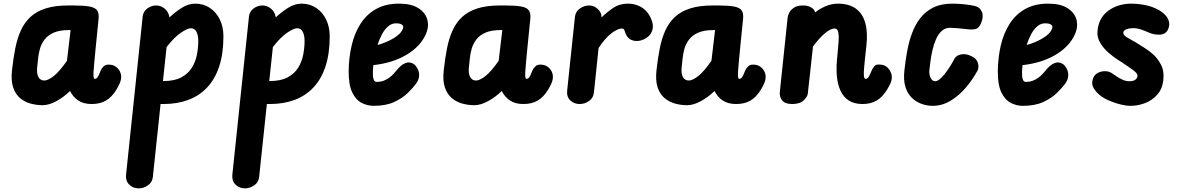

<svg xmlns="http://www.w3.org/2000/svg" viewBox="-20 -571 6491 1054"><path d="M521 -466 506.5 -321.5Q501.5 -268.5 498 -233Q494.5 -197.5 493.5 -176.5Q492.5 -155.5 494 -146.8Q495.5 -138 500 -138Q510.5 -138 517.5 -150Q524.5 -162 529.5 -175.8Q534.5 -189.5 539 -195L547 -204.5Q555.5 -214.5 569.8 -216Q584 -217.5 598 -213.5Q614.5 -208.5 627 -195Q639.5 -181.5 643.5 -164Q647 -150 643.2 -132Q639.5 -114 620 -80.5Q594.5 -38 562 -19Q529.5 0 483.5 0Q438 0 409.2 -19.5Q380.5 -39 364.5 -71.5Q329 -37 288.5 -15.2Q248 6.5 214 6.5Q181 6.5 148.5 -2.2Q116 -11 90.5 -32.2Q65 -53.5 52.2 -91Q39.5 -128.5 46 -186Q53 -251 64 -306.2Q75 -361.5 95 -405Q115 -448.5 148 -478.8Q181 -509 231.5 -525Q282 -541 354.5 -541H383Q440.5 -541 471.5 -535.2Q502.5 -529.5 513.5 -513.5Q524.5 -497.5 521 -466ZM184 -200.5Q180.5 -167 191 -148Q201.5 -129 223 -129Q243.5 -129 275 -153.5Q306.5 -178 347.5 -237.5L367.5 -406H359.5Q307.5 -406 275 -391.8Q242.5 -377.5 224.8 -354Q207 -330.5 199.2 -303Q191.5 -275.5 189 -248.5Q186.5 -221.5 184 -200.5Z M741 463Q709.5 463 689 442Q668.5 421 672 388L763 -478.5Q766 -508 788.5 -524.5Q811 -541 837 -541Q863 -541 883.5 -524Q904 -507 909 -482L910 -475Q939 -503 976.2 -527Q1013.5 -551 1051.5 -551Q1096.5 -551 1131.5 -528Q1166.5 -505 1186.5 -464.5Q1206.5 -424 1206.5 -372Q1206.5 -277 1183.5 -207Q1160.5 -137 1117.2 -91Q1074 -45 1013.5 -22.5Q953 0 878.5 0H861.5L819 401Q816 430 792 446.5Q768 463 741 463ZM874.5 -126H876.5Q937.5 -126 975.2 -146.2Q1013 -166.5 1033.2 -199.2Q1053.5 -232 1061 -270.8Q1068.5 -309.5 1068.5 -346Q1068.5 -377 1058.5 -396.5Q1048.5 -416 1027 -416Q1010 -416 973.8 -392Q937.5 -368 894.5 -312.5Z M1324.5 463Q1293 463 1272.5 442Q1252 421 1255.5 388L1346.5 -478.5Q1349.5 -508 1372 -524.5Q1394.5 -541 1420.5 -541Q1446.5 -541 1467 -524Q1487.5 -507 1492.5 -482L1493.5 -475Q1522.5 -503 1559.8 -527Q1597 -551 1635 -551Q1680 -551 1715 -528Q1750 -505 1770 -464.5Q1790 -424 1790 -372Q1790 -277 1767 -207Q1744 -137 1700.8 -91Q1657.5 -45 1597 -22.5Q1536.5 0 1462 0H1445L1402.5 401Q1399.5 430 1375.5 446.5Q1351.5 463 1324.5 463ZM1458 -126H1460Q1521 -126 1558.8 -146.2Q1596.5 -166.5 1616.8 -199.2Q1637 -232 1644.5 -270.8Q1652 -309.5 1652 -346Q1652 -377 1642 -396.5Q1632 -416 1610.5 -416Q1593.5 -416 1557.2 -392Q1521 -368 1478 -312.5Z M2030.5 10Q1997 10 1965.2 -6.2Q1933.5 -22.5 1913.5 -64Q1893.5 -105.5 1894 -181Q1895 -256 1910.8 -323Q1926.5 -390 1959.8 -441.5Q1993 -493 2045.8 -522.2Q2098.5 -551.5 2173.5 -551Q2239 -550.5 2276.8 -526.2Q2314.5 -502 2325.2 -465Q2336 -428 2319.5 -387.5Q2304.5 -351.5 2276.8 -322Q2249 -292.5 2211 -270Q2173 -247.5 2127 -233.2Q2081 -219 2029.5 -213.5Q2029 -205.5 2028.2 -197.2Q2027.5 -189 2027 -182Q2026.5 -170 2027.2 -155.8Q2028 -141.5 2032.8 -131.5Q2037.5 -121.5 2047.5 -121.5Q2069.5 -121.5 2087 -128.2Q2104.5 -135 2118.2 -145.5Q2132 -156 2141.8 -167Q2151.5 -178 2158 -186Q2180.5 -214 2204.5 -224.2Q2228.5 -234.5 2253 -218.5Q2264 -209.5 2272.8 -193Q2281.5 -176.5 2280.8 -155Q2280 -133.5 2262 -109Q2247 -89 2218.8 -61Q2190.5 -33 2144.8 -11.5Q2099 10 2030.5 10ZM2052.5 -324Q2075 -330 2097.8 -339.5Q2120.5 -349 2140.8 -361Q2161 -373 2174.8 -387.2Q2188.5 -401.5 2193 -417.5Q2196 -429 2186 -436Q2176 -443 2154 -443Q2130 -443 2110.8 -426.5Q2091.5 -410 2077 -383Q2062.5 -356 2052.5 -324Z M2891 -466 2876.5 -321.5Q2871.5 -268.5 2868 -233Q2864.5 -197.5 2863.5 -176.5Q2862.5 -155.5 2864 -146.8Q2865.5 -138 2870 -138Q2880.5 -138 2887.5 -150Q2894.5 -162 2899.5 -175.8Q2904.5 -189.5 2909 -195L2917 -204.5Q2925.5 -214.5 2939.8 -216Q2954 -217.5 2968 -213.5Q2984.5 -208.5 2997 -195Q3009.5 -181.5 3013.5 -164Q3017 -150 3013.2 -132Q3009.5 -114 2990 -80.5Q2964.5 -38 2932 -19Q2899.5 0 2853.5 0Q2808 0 2779.2 -19.5Q2750.5 -39 2734.5 -71.5Q2699 -37 2658.5 -15.2Q2618 6.5 2584 6.5Q2551 6.5 2518.5 -2.2Q2486 -11 2460.5 -32.2Q2435 -53.5 2422.2 -91Q2409.5 -128.5 2416 -186Q2423 -251 2434 -306.2Q2445 -361.5 2465 -405Q2485 -448.5 2518 -478.8Q2551 -509 2601.5 -525Q2652 -541 2724.5 -541H2753Q2810.5 -541 2841.5 -535.2Q2872.5 -529.5 2883.5 -513.5Q2894.5 -497.5 2891 -466ZM2554 -200.5Q2550.5 -167 2561 -148Q2571.5 -129 2593 -129Q2613.5 -129 2645 -153.5Q2676.5 -178 2717.5 -237.5L2737.5 -406H2729.5Q2677.5 -406 2645 -391.8Q2612.5 -377.5 2594.8 -354Q2577 -330.5 2569.2 -303Q2561.5 -275.5 2559 -248.5Q2556.5 -221.5 2554 -200.5Z M3162 0Q3132 0 3111 -19.5Q3090 -39 3093.5 -74L3136 -477.5Q3139.5 -508.5 3164 -524.8Q3188.5 -541 3214 -541Q3240.5 -541 3261.2 -521.8Q3282 -502.5 3282 -479.5V-475Q3308.5 -501.5 3344.2 -526.2Q3380 -551 3426 -551Q3475 -551 3510.8 -524.8Q3546.5 -498.5 3561 -448.5Q3569 -420.5 3556.8 -394.5Q3544.5 -368.5 3514.5 -355Q3482.5 -340.5 3454.2 -348.8Q3426 -357 3414 -387.5Q3410.5 -398.5 3407 -406.5Q3403.5 -414.5 3393.5 -414.5Q3371 -414.5 3336.2 -388Q3301.5 -361.5 3266 -307.5L3240.5 -63.5Q3237 -32.5 3213.2 -16.2Q3189.5 0 3162 0Z M4059 -466 4044.5 -321.5Q4039.5 -268.5 4036 -233Q4032.5 -197.5 4031.5 -176.5Q4030.5 -155.5 4032 -146.8Q4033.5 -138 4038 -138Q4048.5 -138 4055.5 -150Q4062.5 -162 4067.5 -175.8Q4072.5 -189.5 4077 -195L4085 -204.5Q4093.5 -214.5 4107.8 -216Q4122 -217.5 4136 -213.5Q4152.5 -208.5 4165 -195Q4177.5 -181.5 4181.5 -164Q4185 -150 4181.2 -132Q4177.5 -114 4158 -80.5Q4132.5 -38 4100 -19Q4067.5 0 4021.5 0Q3976 0 3947.2 -19.5Q3918.5 -39 3902.5 -71.5Q3867 -37 3826.5 -15.2Q3786 6.5 3752 6.5Q3719 6.5 3686.5 -2.2Q3654 -11 3628.5 -32.2Q3603 -53.5 3590.2 -91Q3577.5 -128.5 3584 -186Q3591 -251 3602 -306.2Q3613 -361.5 3633 -405Q3653 -448.5 3686 -478.8Q3719 -509 3769.5 -525Q3820 -541 3892.5 -541H3921Q3978.5 -541 4009.5 -535.2Q4040.5 -529.5 4051.5 -513.5Q4062.5 -497.5 4059 -466ZM3722 -200.5Q3718.5 -167 3729 -148Q3739.5 -129 3761 -129Q3781.5 -129 3813 -153.5Q3844.5 -178 3885.5 -237.5L3905.5 -406H3897.5Q3845.5 -406 3813 -391.8Q3780.5 -377.5 3762.8 -354Q3745 -330.5 3737.2 -303Q3729.5 -275.5 3727 -248.5Q3724.5 -221.5 3722 -200.5Z M4328.5 0Q4289 0 4273.5 -20Q4258 -40 4261 -67.5L4304 -476Q4305 -485.5 4312.5 -500.8Q4320 -516 4338 -528.5Q4356 -541 4388.5 -541Q4414 -541 4431 -531.5Q4448 -522 4455 -504.5L4455.5 -503Q4474.5 -520 4509.2 -535.5Q4544 -551 4579.5 -551Q4640 -551 4677.5 -524.2Q4715 -497.5 4729.8 -445.8Q4744.5 -394 4736 -318.5L4728 -246Q4724.5 -213 4723 -191.8Q4721.5 -170.5 4722.2 -158.8Q4723 -147 4725.5 -142.5Q4728 -138 4732 -138Q4742 -138 4749 -149.5Q4756 -161 4761.2 -174.8Q4766.5 -188.5 4771 -195L4777.5 -204.5Q4785 -216 4800 -216.8Q4815 -217.5 4829.5 -213.5Q4845.5 -208.5 4857 -195Q4868.5 -181.5 4873.5 -164Q4877.5 -150 4874.2 -132Q4871 -114 4850.5 -80.5Q4825 -38 4792.5 -19Q4760 0 4715 0Q4669 0 4639.5 -19.2Q4610 -38.5 4594.5 -72Q4579 -105.5 4574.5 -149Q4570 -192.5 4574.5 -240.5L4582.5 -330.5Q4584.5 -352 4584.2 -371Q4584 -390 4579 -402.2Q4574 -414.5 4561.5 -414.5Q4540 -414.5 4509.5 -389.2Q4479 -364 4443 -316L4414.5 -57Q4412.5 -40 4392 -20Q4371.5 0 4328.5 0Z M5099.5 10Q5071 10 5041.2 0Q5011.5 -10 4987.2 -32.5Q4963 -55 4950.8 -92.8Q4938.5 -130.5 4945 -186Q4950.5 -238 4960 -290.2Q4969.5 -342.5 4987 -389.5Q5004.5 -436.5 5033 -472.8Q5061.5 -509 5104.2 -530Q5147 -551 5207.5 -551Q5231.5 -551 5258 -548.8Q5284.5 -546.5 5306.8 -543Q5329 -539.5 5340 -535.5Q5359 -529 5369.8 -506.8Q5380.5 -484.5 5367.5 -448.5Q5356 -416.5 5335.8 -411.8Q5315.5 -407 5292 -410.5Q5266.5 -413.5 5237.5 -416Q5208.5 -418.5 5196 -418.5Q5168.5 -418.5 5149.8 -401.2Q5131 -384 5118.5 -356Q5106 -328 5098.8 -296Q5091.5 -264 5087.8 -233.8Q5084 -203.5 5081.5 -182Q5080.5 -168 5084.2 -154.8Q5088 -141.5 5095.8 -133.2Q5103.5 -125 5114 -125Q5127.5 -125 5146 -142.8Q5164.5 -160.5 5184 -189Q5203.5 -217.5 5220.5 -250Q5230.5 -267.5 5257.2 -272.5Q5284 -277.5 5314 -262Q5334.5 -252.5 5342.8 -237.2Q5351 -222 5351.2 -207.2Q5351.5 -192.5 5346.5 -184Q5319.5 -134 5281.5 -89.5Q5243.5 -45 5197.5 -17.5Q5151.5 10 5099.5 10Z M5594 10Q5560.5 10 5528.8 -6.2Q5497 -22.5 5477 -64Q5457 -105.5 5457.5 -181Q5458.5 -256 5474.2 -323Q5490 -390 5523.2 -441.5Q5556.5 -493 5609.2 -522.2Q5662 -551.5 5737 -551Q5802.5 -550.5 5840.2 -526.2Q5878 -502 5888.8 -465Q5899.5 -428 5883 -387.5Q5868 -351.5 5840.2 -322Q5812.5 -292.5 5774.5 -270Q5736.5 -247.5 5690.5 -233.2Q5644.5 -219 5593 -213.5Q5592.5 -205.5 5591.8 -197.2Q5591 -189 5590.5 -182Q5590 -170 5590.8 -155.8Q5591.5 -141.5 5596.2 -131.5Q5601 -121.5 5611 -121.5Q5633 -121.5 5650.5 -128.2Q5668 -135 5681.8 -145.5Q5695.5 -156 5705.2 -167Q5715 -178 5721.5 -186Q5744 -214 5768 -224.2Q5792 -234.5 5816.5 -218.5Q5827.5 -209.5 5836.2 -193Q5845 -176.5 5844.2 -155Q5843.5 -133.5 5825.5 -109Q5810.5 -89 5782.2 -61Q5754 -33 5708.2 -11.5Q5662.5 10 5594 10ZM5616 -324Q5638.5 -330 5661.2 -339.5Q5684 -349 5704.2 -361Q5724.5 -373 5738.2 -387.2Q5752 -401.5 5756.5 -417.5Q5759.5 -429 5749.5 -436Q5739.5 -443 5717.5 -443Q5693.5 -443 5674.2 -426.5Q5655 -410 5640.5 -383Q5626 -356 5616 -324Z M6187 10Q6162.5 10 6132.8 2.8Q6103 -4.5 6075.5 -15.8Q6048 -27 6029.5 -39.5Q5999 -61 5984 -86.8Q5969 -112.5 5981.5 -143.5Q5989.5 -162 6007.5 -171.2Q6025.5 -180.5 6046.5 -180.2Q6067.5 -180 6083 -169.5Q6094 -162 6109.8 -151.5Q6125.5 -141 6143.5 -133Q6161.5 -125 6179 -125Q6202.5 -125 6213.2 -134Q6224 -143 6224.5 -155Q6224.5 -163.5 6215.5 -173.2Q6206.5 -183 6184.5 -197.5Q6177.5 -202.5 6165.2 -210.8Q6153 -219 6139.8 -228Q6126.5 -237 6116.5 -243Q6093.5 -257.5 6065.8 -281.2Q6038 -305 6019.5 -336.2Q6001 -367.5 6005 -403Q6012 -474.5 6065 -512.8Q6118 -551 6192 -551Q6223 -551 6258.5 -544.8Q6294 -538.5 6324.5 -524.5Q6369 -504.5 6388.2 -473.5Q6407.5 -442.5 6391 -407.5Q6378.5 -382 6346.2 -380.8Q6314 -379.5 6284.5 -393Q6272 -399 6247.8 -407.8Q6223.5 -416.5 6201 -416.5Q6181 -416.5 6164.2 -410.5Q6147.5 -404.5 6146.5 -393Q6145 -377.5 6168.8 -364.5Q6192.5 -351.5 6217 -337Q6241.5 -322.5 6267.5 -305.2Q6293.5 -288 6308 -274.5Q6331.5 -255 6351.5 -219.2Q6371.5 -183.5 6366.5 -136.5Q6362 -84.5 6333.8 -52.2Q6305.5 -20 6265.8 -5Q6226 10 6187 10Z"/></svg>

Font: Edu NSW ACT Hand Pre
Style: Regular
Weight: 400
Designer: Tina and Corey Anderson, Eben Sorkin, Mirko Velimirovic
Foundry: Sorkin Type Co.
Version: Version 2.000